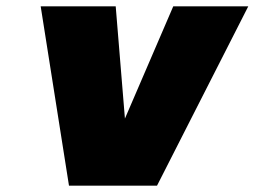

<svg xmlns="http://www.w3.org/2000/svg" viewBox="-20 -584 801 604"><path d="M373 -211 525 -564H761L474 0H197L108 -564H344Z"/></svg>

Font: Fz Poppins Black
Style: Italic
Weight: 900
Italic angle: -10°
Designer: Ninad Kale (Devanagari), Jonny Pinhorn (Latin)
Foundry: Indian Type Foundry
Version: Vit hóa bi Vntype.Com & FontZin.Com